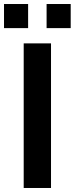

<svg xmlns="http://www.w3.org/2000/svg" viewBox="-38 -936 372 956"><path d="M80 0H216V-720H80ZM-18 -796H102V-916H-18ZM194 -796H314V-916H194Z"/></svg>

Font: Eudonet ExtraBold
Style: Regular
Weight: 800
Designer: Mikhail Sharanda
Foundry: Mikhail Sharanda
Version: Version 4.503;Glyphs 3.1.2 (3151)